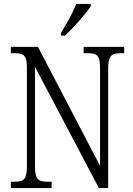

<svg xmlns="http://www.w3.org/2000/svg" viewBox="-20 -951 675 971"><path d="M35 0V-32H53Q76 -32 90 -37.5Q104 -43 110 -60Q116 -77 116 -111V-605Q116 -639 110 -655.5Q104 -672 90 -677Q76 -682 55 -682H35V-714H172L486 -112V-605Q486 -639 480 -655.5Q474 -672 460 -677Q446 -682 425 -682H403V-714H608V-682H589Q567 -682 553.5 -676.5Q540 -671 533.5 -654.5Q527 -638 527 -603V0H480L157 -613V-111Q157 -77 163 -60Q169 -43 183 -37.5Q197 -32 219 -32H241V0ZM288 -784Q303 -809 317.5 -834Q332 -859 344.5 -884Q357 -909 365 -931H439V-921Q432 -908 417 -889Q402 -870 383 -848.5Q364 -827 345 -807Q326 -787 309 -771H288Z"/></svg>

Font: Noto Serif Khmer Condensed Light
Style: Regular
Weight: 300
Width: 3
Designer: Danh Hong and the Monotype Design Team
Foundry: Monotype Imaging Inc.
Version: Version 2.004